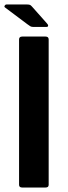

<svg xmlns="http://www.w3.org/2000/svg" viewBox="-20 -836 301 856"><path d="M197 -12Q197 0 183 0H79Q65 0 65 -12V-660Q65 -673 79 -673H183Q197 -673 197 -660ZM127 -716Q120 -716 115 -719Q110 -722 102 -728L2 -803Q-2 -806 1 -811Q4 -816 8 -816H101Q111 -816 115 -813.5Q119 -811 125 -804L189 -732Q195 -726 194.5 -721Q194 -716 187 -716Z"/></svg>

Font: Glory Thin
Style: Bold
Weight: 700
Version: Version 1.011